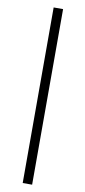

<svg xmlns="http://www.w3.org/2000/svg" viewBox="-107 -864 471 1063"><g transform="rotate(10 128.5 -332.5)"><path d="M157 161V-826H104V161Z"/></g></svg>

Font: United Sans ExtraLight
Style: Regular
Weight: 200
Designer: Pablo Impallari, Rodrigo Fuenzalida (Modified by Dan O. Williams)
Version: Version 1.000;PS 001.000;hotconv 1.0.88;makeotf.lib2.5.64775